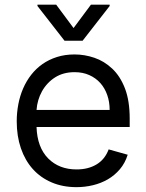

<svg xmlns="http://www.w3.org/2000/svg" viewBox="-20 -784 622 816"><path d="M51.1 -268.5Q51.1 -305.4 57.9 -340.9Q64.6 -376.4 78.3 -408Q92 -439.6 112.6 -466.1Q133.2 -492.5 160.5 -511.7Q187.9 -530.9 221.9 -541.7Q256 -552.6 296.9 -552.6Q339.5 -552.6 381 -538.5Q422.6 -524.5 456.7 -492.5Q490.8 -460.6 511 -408.4Q531.2 -356.2 531.2 -279.8V-244.3H135.3Q138.1 -157.7 185 -110.4Q231.5 -63.9 305.4 -63.9Q354.8 -63.9 390.3 -85.2Q425.8 -106.5 441.8 -149.1L522.7 -126.4Q511.7 -90.9 489.5 -64.8Q467.3 -38.7 438.2 -21.8Q409.1 -5 374.8 3.2Q340.6 11.4 305.4 11.4Q246.4 11.4 199.2 -8.9Q152 -29.1 119.1 -65.9Q86.3 -102.6 68.7 -154.1Q51.1 -205.6 51.1 -268.5ZM135.3 -316.8H446Q446 -350.5 435.9 -379.8Q425.8 -409.1 406.6 -430.8Q387.4 -452.4 359.7 -464.8Q332 -477.3 296.9 -477.3Q248.9 -477.3 213.8 -454.9Q196.4 -443.9 182.4 -428.8Q168.3 -413.7 158.4 -395.8Q148.4 -377.8 142.6 -357.8Q136.7 -337.7 135.3 -316.8ZM139.2 -764.2H218.8L292.6 -664.8L366.5 -764.2H446V-758.5L331 -610.8H254.3L139.2 -758.5Z"/></svg>

Font: Inter P
Style: Regular
Weight: 400
Designer: Rasmus Andersson
Foundry: rsms
Version: Version 3.018;git-588b23468